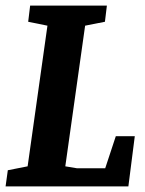

<svg xmlns="http://www.w3.org/2000/svg" viewBox="-25 -668 519 688"><path d="M-5 0 3 -58 74 -72 145 -576 76 -590 83 -648H358L351 -590L280 -576L209 -72L251 -65H352L390 -180H458L435 0Z"/></svg>

Font: Faustina Light
Style: Bold Italic
Weight: 700
Italic angle: -8°
Version: Version 1.200